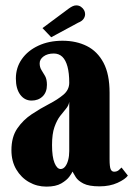

<svg xmlns="http://www.w3.org/2000/svg" viewBox="-20 -683 496 714"><path d="M152.5 11Q117.5 11 88 -5.8Q58.5 -22.5 40.5 -53Q22.5 -83.5 22.5 -124.5Q22.5 -173.5 44.2 -205.2Q66 -237 98 -258.2Q130 -279.5 162 -296Q194 -312.5 215.8 -330.8Q237.5 -349 237.5 -375.5Q237.5 -411 231 -435.2Q224.5 -459.5 211.8 -471.8Q199 -484 180 -484Q156.5 -484 142 -473.2Q127.5 -462.5 127.5 -447.5Q127.5 -433 134.2 -422.5Q141 -412 147.8 -400Q154.5 -388 154.5 -367.5Q154.5 -340 138.5 -324.5Q122.5 -309 97.5 -309Q71.5 -309 55.2 -331Q39 -353 39 -391Q39 -431.5 61.2 -463.2Q83.5 -495 122.8 -513.2Q162 -531.5 212.5 -531.5Q263.5 -531.5 303 -511.8Q342.5 -492 365 -449.5Q387.5 -407 387.5 -338V-91Q387.5 -63 391.5 -53.8Q395.5 -44.5 404.5 -44.5Q414.5 -44.5 421.5 -50.2Q428.5 -56 432 -60L455.5 -30Q446 -16.5 417.2 -3.2Q388.5 10 350 10Q310.5 10 290.2 -0.5Q270 -11 261.8 -24.2Q253.5 -37.5 249.5 -45Q248 -40 238.2 -26.5Q228.5 -13 208 -1Q187.5 11 152.5 11ZM205.5 -54.5Q215 -54.5 222.2 -63.5Q229.5 -72.5 233.5 -87.8Q237.5 -103 237.5 -121V-304.5Q235.5 -290.5 225.5 -278.8Q215.5 -267 203.5 -251.5Q191.5 -236 182.5 -210.5Q173.5 -185 173.5 -143.5Q173.5 -99.5 182.8 -77Q192 -54.5 205.5 -54.5ZM170.5 -544.5 138 -578.5 235.5 -651Q243 -656.5 250 -659.8Q257 -663 263.5 -663Q273.5 -663 281 -657.8Q288.5 -652.5 292.5 -645.5Q296.5 -638.5 296.5 -630.5Q296.5 -621 290.5 -612.5Q284.5 -604 270.5 -598.5Z"/></svg>

Font: Imbue Thin 10pt Black
Style: Regular
Weight: 900
Version: Version 1.102